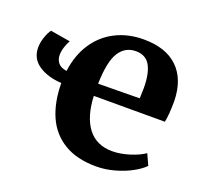

<svg xmlns="http://www.w3.org/2000/svg" viewBox="-104 -681 856 810"><g transform="rotate(20 324.0 -276.0)"><path d="M612.5 -265.5H293.5Q297.5 -173 336 -122.8Q374.5 -72.5 445.5 -72.5Q482.5 -72.5 523.2 -85.5Q564 -98.5 588 -115.5L610.5 -66.5Q593.5 -48.5 561 -30.5Q528.5 -12.5 487 -0.8Q445.5 11 404 11Q317 11 259.5 -23.8Q202 -58.5 174.2 -121.5Q146.5 -184.5 146 -269.5Q82 -273.5 42.5 -301Q3 -328.5 3 -377Q3 -399.5 11.2 -423.8Q19.5 -448 30 -462L119.5 -447Q111.5 -434.5 105.2 -414.8Q99 -395 99 -379Q99 -358.5 110.5 -343.8Q122 -329 149.5 -325Q159 -398.5 194.2 -451.8Q229.5 -505 285.2 -533.2Q341 -561.5 411 -561.5Q510.5 -561.5 564 -510Q617.5 -458.5 620 -363Q620 -300 612.5 -265.5ZM479 -322 479.5 -335Q480.5 -358 480.5 -367.5Q480.5 -433.5 461 -468.5Q441.5 -503.5 396.5 -503.5Q349 -503.5 322.2 -462Q295.5 -420.5 293 -320Z"/></g></svg>

Font: Merriweather Text
Style: Bold
Weight: 700
Designer: Eben Sorkin
Foundry: Eben Sorkin
Version: Version 2.100